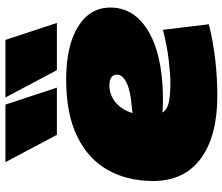

<svg xmlns="http://www.w3.org/2000/svg" viewBox="-78 -752 839 724"><g transform="rotate(-90 342.0 -389.5)"><path d="M613 -22Q549 -6 481 2Q413 10 343 10Q191 10 106.5 -52.5Q22 -115 22 -232Q22 -329 63.5 -403Q105 -477 190 -518.5Q275 -560 405 -560Q531 -560 603.5 -515.5Q676 -471 676 -393Q676 -311 601 -259Q526 -207 388 -197Q356 -195 329 -195Q302 -195 280 -197Q291 -179 318 -173Q345 -167 396 -167Q422 -167 475.5 -173Q529 -179 592 -195ZM382 -397Q347 -397 319 -374Q291 -351 278 -310Q285 -311 291.5 -311.5Q298 -312 305 -313Q361 -317 392 -332Q423 -347 423 -368Q423 -397 382 -397ZM196 -595 93 -789H310L374 -595ZM440 -595 337 -789H554L618 -595Z"/></g></svg>

Font: Georama Extended Black
Style: Italic
Weight: 900
Width: 7
Italic angle: -9°
Designer: Jean-Baptiste Levee
Foundry: Production Type
Version: Version 1.000